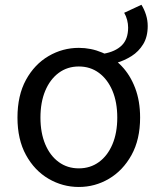

<svg xmlns="http://www.w3.org/2000/svg" viewBox="-20 -753 646 787"><path d="M457.7 -495.3 404 -532.6Q452.9 -541.2 479 -566.8Q505.2 -592.4 505.2 -640Q505.2 -655.2 501.1 -671.2Q497 -687.3 489 -700.6L559.7 -733.4Q571.2 -715.2 578.4 -692.5Q585.5 -669.8 585.5 -646.3Q585.5 -602.2 567 -571.9Q548.5 -541.7 519.5 -523.3Q490.4 -504.9 457.7 -495.3ZM303.1 13.4Q236.6 13.4 179 -20.3Q121.4 -54 86.5 -117.6Q51.6 -181.2 51.6 -271Q51.6 -361.9 86.5 -425.7Q121.4 -489.4 179 -523.1Q236.6 -556.8 303.1 -556.8Q352.9 -556.8 398.3 -537.7Q443.7 -518.6 478.8 -481.9Q513.8 -445.3 534 -392.1Q554.3 -338.9 554.3 -271Q554.3 -181.2 519.1 -117.6Q483.8 -54 426.7 -20.3Q369.7 13.4 303.1 13.4ZM303.1 -62.9Q350.2 -62.9 385.7 -88.9Q421.2 -114.9 441 -161.8Q460.7 -208.7 460.7 -271Q460.7 -333.8 441 -380.8Q421.2 -427.8 385.7 -454.2Q350.2 -480.5 303.1 -480.5Q256.1 -480.5 220.6 -454.2Q185.1 -427.8 165.4 -380.8Q145.8 -333.8 145.8 -271Q145.8 -208.7 165.4 -161.8Q185.1 -114.9 220.6 -88.9Q256.1 -62.9 303.1 -62.9Z"/></svg>

Font: Noto Sans HK Thin
Style: Regular
Weight: 100
Designer: Ryoko NISHIZUKA 西塚涼子 (kana, bopomofo & ideographs); Paul D. Hunt (Latin, Greek & Cyrillic); Sandoll Communications 산돌커뮤니
Foundry: Adobe
Version: Version 2.004-H2;hotconv 1.0.118;makeotfexe 2.5.65603